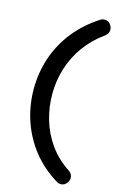

<svg xmlns="http://www.w3.org/2000/svg" viewBox="-133 -758 629 1000"><g transform="rotate(15 181.5 -258.5)"><path d="M302 185Q289 185 279 178Q200 130 146.5 62Q93 -6 65.5 -88Q38 -170 38 -258Q38 -347 65.5 -428Q93 -509 147 -577Q201 -645 279 -695Q289 -702 302 -702Q322 -702 333 -687Q344 -672 344 -658Q344 -638 326 -624Q264 -580 222 -522Q180 -464 159 -396.5Q138 -329 138 -258Q138 -187 158 -119Q178 -51 220 7.5Q262 66 326 107Q344 120 344 142Q344 157 332 171Q320 185 302 185Z"/></g></svg>

Font: Quicksand Light SemiBold
Style: Regular
Weight: 600
Version: Version 3.006